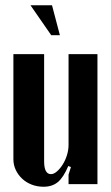

<svg xmlns="http://www.w3.org/2000/svg" viewBox="-20 -701 422 731"><path d="M240 -69Q222 -26 200.5 -8Q179 10 146 10Q122 10 101 2Q80 -6 64.5 -20.5Q49 -35 40 -54Q31 -73 31 -95V-495H148V-87Q148 -38 174 -38Q185 -38 197 -48.5Q209 -59 219 -75Q229 -91 235 -110.5Q241 -130 241 -149V-495H351V0H241V-36L250 -65ZM175 -567 96 -681H178L208 -567Z"/></svg>

Font: Moniqa ExtBd Paragraph
Style: Regular
Weight: 800
Designer: Rajesh Rajput
Foundry: Rajesh Rajput
Version: Version 1.000